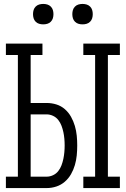

<svg xmlns="http://www.w3.org/2000/svg" viewBox="-20 -957 640 977"><path d="M404 0V-58H464V-677H404V-735H590V-677H529V-58H590V0ZM10 0V-58H71V-677H10V-735H196V-677H136V-433H217Q243 -433 267 -425.5Q291 -418 310 -401.5Q329 -385 341.5 -362.5Q354 -340 361 -316Q368 -292 370.5 -267Q373 -242 373 -217Q373 -191 370.5 -166Q368 -141 361 -117Q354 -93 341.5 -71Q329 -49 310 -32.5Q291 -16 267 -8Q243 0 217 0ZM217 -58Q234 -58 250 -65.5Q266 -73 276.5 -86.5Q287 -100 293 -116Q299 -132 302.5 -149Q306 -166 307.5 -183Q309 -200 309 -217Q309 -234 307.5 -251Q306 -268 302.5 -284.5Q299 -301 293 -317Q287 -333 276.5 -346.5Q266 -360 250 -367.5Q234 -375 217 -375H136V-58ZM400 -833Q389 -833 379 -836Q369 -839 361.5 -846.5Q354 -854 351 -864Q348 -874 348 -885Q348 -896 351 -906Q354 -916 361.5 -923.5Q369 -931 379 -934Q389 -937 400 -937Q411 -937 421 -934Q431 -931 438.5 -923.5Q446 -916 449 -906Q452 -896 452 -885Q452 -874 449 -864Q446 -854 438.5 -846.5Q431 -839 421 -836Q411 -833 400 -833ZM200 -833Q189 -833 179 -836Q169 -839 161.5 -846.5Q154 -854 151 -864Q148 -874 148 -885Q148 -896 151 -906Q154 -916 161.5 -923.5Q169 -931 179 -934Q189 -937 200 -937Q211 -937 221 -934Q231 -931 238.5 -923.5Q246 -916 249 -906Q252 -896 252 -885Q252 -874 249 -864Q246 -854 238.5 -846.5Q231 -839 221 -836Q211 -833 200 -833Z"/></svg>

Font: Iosevka Curly Slab LtEx
Style: Regular
Weight: 300
Width: 7
Monospace: yes
Designer: Belleve Invis
Foundry: Belleve Invis
Version: Version 11.1.0; ttfautohint (v1.8.3)